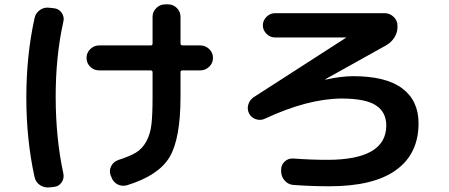

<svg xmlns="http://www.w3.org/2000/svg" viewBox="-20 -803 2040 872"><path d="M429.7 -483.4Q406.2 -483.4 389.6 -500Q373 -516.6 373 -540Q373 -563.5 390.1 -580.1Q407.2 -596.7 429.7 -596.7H665Q672.9 -596.7 672.9 -605.5V-726.6Q672.9 -750 689.9 -766.6Q707 -783.2 730.5 -783.2H743.2Q766.6 -783.2 783.2 -766.6Q799.8 -750 799.8 -726.6V-605.5Q799.8 -597.7 808.6 -596.7H889.6Q913.1 -596.7 930.2 -580.1Q947.3 -563.5 947.3 -540Q947.3 -516.6 930.2 -500Q913.1 -483.4 889.6 -483.4H808.6Q799.8 -483.4 799.8 -474.6V-363.3Q799.8 -172.9 750 -89.4Q700.2 -5.9 557.6 38.1Q534.2 44.9 513.7 34.2Q493.2 23.4 485.4 0L482.4 -6.8Q474.6 -28.3 484.9 -48.3Q495.1 -68.4 516.6 -76.2Q569.3 -92.8 598.1 -110.4Q627 -127.9 645 -161.6Q663.1 -195.3 668 -239.3Q672.9 -283.2 672.9 -363.3V-474.6Q672.9 -482.4 665 -483.4ZM206.1 47.9Q181.6 50.8 161.6 37.6Q141.6 24.4 136.7 0Q99.6 -168.9 99.6 -359.9Q99.6 -550.8 136.7 -719.7Q141.6 -744.1 161.6 -757.8Q181.6 -771.5 206.1 -767.6L224.6 -765.6Q247.1 -763.7 260.3 -744.6Q273.4 -725.6 267.6 -704.1Q232.4 -545.9 232.9 -359.9Q233.4 -173.8 267.6 -15.6Q272.5 6.8 259.8 25.4Q247.1 43.9 224.6 45.9Z M1182.6 -263.7Q1164.1 -254.9 1143.1 -261.2Q1122.1 -267.6 1111.8 -286.6Q1101.6 -305.7 1107.4 -327.1Q1113.3 -348.6 1131.8 -361.3L1551.8 -631.8L1552.7 -632.8H1551.8H1229.5Q1207 -632.8 1190.4 -649.4Q1173.8 -666 1173.8 -688Q1173.8 -710 1190.4 -726.6Q1207 -743.2 1229.5 -743.2H1726.6Q1750 -743.2 1767.6 -726.6Q1785.2 -710 1785.2 -686.5V-683.6Q1786.1 -657.2 1772.5 -634.8Q1758.8 -612.3 1736.3 -598.6L1458 -443.4L1457 -442.4Q1458 -441.4 1459 -441.4Q1529.3 -457 1584 -457Q1733.4 -457 1807.1 -401.4Q1880.9 -345.7 1880.9 -243.2Q1880.9 -104.5 1778.8 -30.8Q1676.8 43 1476.6 43Q1396.5 43 1314.5 37.1Q1290 36.1 1273.4 17.6Q1256.8 -1 1256.8 -25.4V-32.2Q1256.8 -54.7 1273.4 -69.8Q1290 -85 1313.5 -83Q1391.6 -77.1 1466.8 -77.1Q1733.4 -77.1 1734.4 -232.4Q1734.4 -293.9 1687 -324.7Q1639.6 -355.5 1531.2 -355.5Q1377 -354.5 1182.6 -263.7Z"/></svg>

Font: Rounded Mgen+ 1m bold
Style: Bold
Weight: 700
Designer: [Source Han Sans]
Ryoko NISHIZUKA  (kana & ideographs); Paul D. Hunt (Latin, Greek & Cyrillic); Wenlong ZHANG  (bopomofo
Version: Version 1.059.20150602